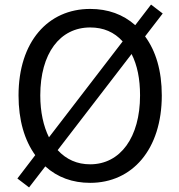

<svg xmlns="http://www.w3.org/2000/svg" viewBox="-20 -786 782 839"><path d="M691 -727 640 -766 571 -676C518 -723 452 -747 374 -747C190 -747 61 -604 61 -369C61 -261 87 -173 134 -108L56 -6L107 33L178 -59C231 -11 297 13 374 13C558 13 687 -133 687 -369C687 -477 661 -563 614 -627ZM194 -186C170 -234 156 -297 156 -369C156 -553 242 -666 374 -666C432 -666 479 -646 516 -605ZM555 -550C580 -501 592 -441 592 -369C592 -186 506 -68 374 -68C317 -68 270 -89 232 -130Z"/></svg>

Font: Spoqa Han Sans Neo Regular
Style: Regular
Weight: 400
Designer: [Spoqa Han Sans Neo] Dong-huui Kim  Younghwa Kang  Yujin Lee  [Noto Sans] Ryoko NISHIZUKA  (kana & ideographs); Paul D. 
Foundry: Spoqa (http://www.spoqa-han-sans.com)
Version: Version 1.000